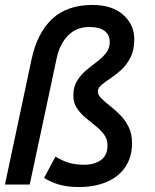

<svg xmlns="http://www.w3.org/2000/svg" viewBox="-28 -745 626 775"><path d="M289 10Q245 10 210.5 0Q176 -10 150 -27L196 -113Q225 -95 252 -87.5Q279 -80 312 -80Q353 -80 379.5 -99Q406 -118 406 -158Q406 -183 392 -202Q378 -221 357.5 -237Q337 -253 316.5 -270.5Q296 -288 282 -309Q268 -330 268 -359Q268 -394 283 -418.5Q298 -443 319.5 -461Q341 -479 363 -495.5Q385 -512 400 -531Q415 -550 415 -575Q415 -604 394.5 -620Q374 -636 332 -636Q280 -636 246.5 -601.5Q213 -567 201 -511L92 0H-8L99 -504Q122 -612 182.5 -668.5Q243 -725 345 -725Q424 -725 469 -685.5Q514 -646 514 -586Q514 -543 499 -513.5Q484 -484 462.5 -464Q441 -444 419 -429.5Q397 -415 382 -402.5Q367 -390 367 -376Q367 -362 381 -348Q395 -334 415.5 -318Q436 -302 456.5 -281.5Q477 -261 491 -233Q505 -205 505 -167Q505 -112 478.5 -72Q452 -32 403.5 -11Q355 10 289 10Z"/></svg>

Font: Radio Canada Big
Style: Italic
Weight: 400
Italic angle: -12°
Designer: Étienne Aubert Bonn
Foundry: Coppers and Brasses
Version: Version 1.001